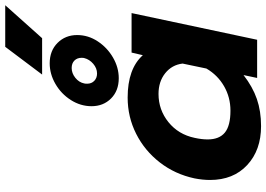

<svg xmlns="http://www.w3.org/2000/svg" viewBox="-162 -841 1018 734"><g transform="rotate(-90 347.0 -474.0)"><path d="M535 -963H694L568 -822H429ZM308 -633Q308 -675 331.5 -712Q355 -749 393 -771Q431 -793 472 -793Q520 -793 550 -763Q580 -733 580 -688Q580 -646 556 -609.5Q532 -573 494 -551Q456 -529 415 -529Q367 -529 337.5 -558.5Q308 -588 308 -633ZM492 -661Q493 -664 493 -671Q493 -688 482.5 -698.5Q472 -709 454 -709Q434 -709 416.5 -695Q399 -681 395 -661Q394 -657 394 -650Q394 -633 405 -622.5Q416 -612 433 -612Q453 -612 470 -626.5Q487 -641 492 -661ZM26 -180Q26 -208 32 -239Q48 -314 93 -372Q138 -430 202.5 -462.5Q267 -495 341 -495Q451 -495 503 -437L513 -480H664L562 0H416L427 -52Q382 -17 335.5 -1Q289 15 232 15Q140 15 83 -38Q26 -91 26 -180ZM452 -194 471 -285Q466 -326 434 -351.5Q402 -377 355 -377Q294 -377 247 -339Q200 -301 187 -239Q181 -212 181 -189Q181 -145 207 -123.5Q233 -102 291 -102Q342 -102 384.5 -126.5Q427 -151 452 -194Z"/></g></svg>

Font: Prompt SemiBold
Style: Italic
Weight: 600
Italic angle: -12°
Designer: Katatrad Team
Foundry: CadsonDemak
Version: Version 1.001